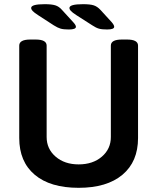

<svg xmlns="http://www.w3.org/2000/svg" viewBox="-20 -891 752 918"><path d="M309 -750Q284 -750 270 -754Q256 -758 237 -770L163 -818Q143 -831 136 -838.5Q129 -846 129 -853Q129 -871 194 -871Q227 -871 244.5 -865.5Q262 -860 276 -844L330 -785Q343 -771 343 -763Q343 -750 309 -750ZM492 -750Q467 -750 453 -754Q439 -758 421 -770L346 -818Q326 -831 319 -838.5Q312 -846 312 -853Q312 -871 377 -871Q411 -871 428 -865.5Q445 -860 460 -844L514 -785Q526 -771 526 -763Q526 -750 492 -750ZM356 7Q220 7 146 -55.5Q72 -118 72 -231V-673Q72 -702 125 -702H150Q203 -702 203 -673V-236Q203 -179 246 -142Q289 -105 356 -105Q424 -105 467 -142Q510 -179 510 -236V-673Q510 -702 563 -702H587Q640 -702 640 -673V-231Q640 -118 565.5 -55.5Q491 7 356 7Z"/></svg>

Font: Asap SemiBold
Style: Regular
Weight: 600
Designer: Pablo Cosgaya
Foundry: Omnibus-Type
Version: Version 3.001; ttfautohint (v1.8.3)